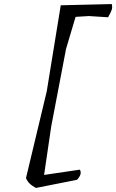

<svg xmlns="http://www.w3.org/2000/svg" viewBox="-20 -866 572 945"><path d="M417 -787 352 -783 305 -625 232 -243 197 -5 373 -31Q386 -10 359 19L157 59Q118 39 108 10L210 -416L279 -840L530 -846Q534 -830 530 -818Q526 -806 512 -781Z"/></svg>

Font: Tillana
Style: Regular
Weight: 400
Designer: Lipi Raval (Devanagari, Latin), Jonny Pinhorn (Latin)
Foundry: Indian Type Foundry
Version: Version 2.002;PS 1.0;hotconv 1.0.79;makeotf.lib2.5.61930; tt